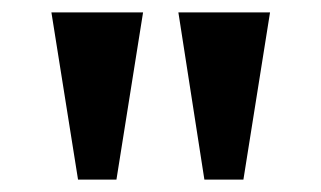

<svg xmlns="http://www.w3.org/2000/svg" viewBox="-20 -734 519 310"><path d="M106 -444H168L211 -714H63ZM310 -444H373L416 -714H268Z"/></svg>

Font: Noto Serif Georgian SemiCondensed Bold
Style: Regular
Weight: 700
Width: 4
Designer: Monotype Design Team, Akaki Razmadze
Foundry: Google LLC
Version: Version 2.003